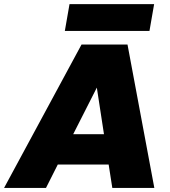

<svg xmlns="http://www.w3.org/2000/svg" viewBox="-62 -924 837 944"><path d="M490.2 0 472.2 -115.2H222.2L164.1 0H-42L338.9 -705.1H564.9L696.8 0ZM256.8 -772 279.8 -903.8H695.8L672.9 -772ZM449.2 -264.2 414.1 -493.2 297.9 -264.2Z"/></svg>

Font: Poppins ExtraBold
Style: Italic
Weight: 800
Italic angle: -10°
Designer: Ninad Kale (Devanagari), Jonny Pinhorn (Latin)
Foundry: Indian Type Foundry
Version: Version 3.200;PS 1.000;hotconv 16.6.54;makeotf.lib2.5.65590